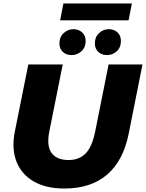

<svg xmlns="http://www.w3.org/2000/svg" viewBox="-20 -1071 840 1105"><path d="M350 14Q245 14 174.5 -26.5Q104 -67 75 -140.5Q46 -214 65 -312L143 -700H341L264 -315Q247 -231 277 -190.5Q307 -150 374 -150Q436 -150 473 -188Q510 -226 528 -315L605 -700H800L721 -303Q690 -147 597 -66.5Q504 14 350 14ZM596 -754Q565 -754 545.5 -772.5Q526 -791 526 -821Q526 -858 550 -880.5Q574 -903 606 -903Q637 -903 656.5 -884.5Q676 -866 676 -835Q676 -798 652 -776Q628 -754 596 -754ZM392 -754Q361 -754 341.5 -772.5Q322 -791 322 -821Q322 -858 346.5 -880.5Q371 -903 402 -903Q433 -903 453 -884.5Q473 -866 473 -835Q473 -798 448.5 -776Q424 -754 392 -754ZM326 -954 345 -1051H739L720 -954Z"/></svg>

Font: Montserrat Thin ExtraBold
Style: Italic
Weight: 800
Italic angle: -11.3°
Version: Version 9.000